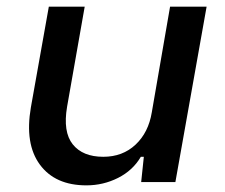

<svg xmlns="http://www.w3.org/2000/svg" viewBox="-20 -548 676 578"><path d="M240 10Q146 10 100 -52.5Q54 -115 73 -225L127 -528H235L182 -227Q169 -151 199 -113.5Q229 -76 291 -76Q349 -76 388 -112.5Q427 -149 437 -210L492 -528H602L508 0H405L413 -76H404Q380 -35 335.5 -12.5Q291 10 240 10Z"/></svg>

Font: Hubot Sans Medium
Style: Italic
Weight: 500
Italic angle: -10°
Designer: Deni Anggara
Foundry: GitHub
Version: Version 1.001; ttfautohint (v1.8.4.7-5d5b);gftools[0.9.31]